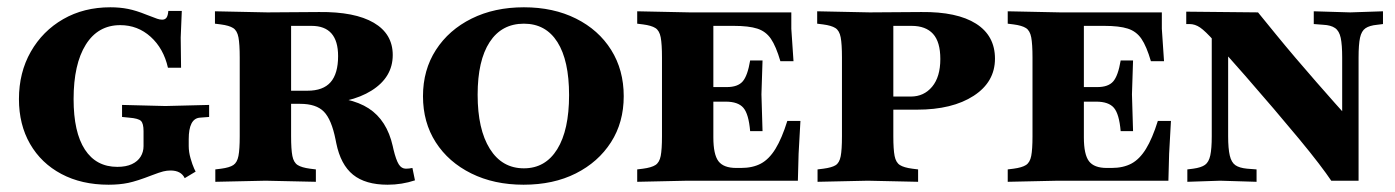

<svg xmlns="http://www.w3.org/2000/svg" viewBox="-20 -496 3828 527"><path d="M278 11Q204 11 148.5 -18.5Q93 -48 62.5 -101Q32 -154 32 -224Q32 -297 64.5 -354Q97 -411 153.5 -443.5Q210 -476 283 -476Q309 -476 331.5 -471.5Q354 -467 381 -456Q404 -447 411.5 -444.5Q419 -442 425 -442Q433 -442 437 -447.5Q441 -453 442 -466H479L476 -393L477 -310H441Q429 -363 393.5 -395Q358 -427 310 -427Q249 -427 215.5 -373.5Q182 -320 182 -224Q182 -133 213 -85.5Q244 -38 302 -38Q326 -38 342 -45.5Q358 -53 366 -66Q374 -79 374 -95V-136Q374 -157 367 -164Q360 -171 335 -173L315 -175V-208L434 -205L554 -208V-175L528 -173Q498 -170 498 -114V-95Q498 -79 503 -61.5Q508 -44 513 -33L517 -25L487 -7Q477 -28 448 -28Q438 -28 428 -25.5Q418 -23 397 -15Q356 1 332 6Q308 11 278 11Z M1044 11Q983 11 949 -16.5Q915 -44 903 -103L901 -113Q890 -168 869 -189.5Q848 -211 804 -211H731V-247H824Q867 -247 887.5 -270.5Q908 -294 908 -342Q908 -425 835 -425H779V-122Q779 -86 782.5 -68Q786 -50 797 -43Q808 -36 831 -33L847 -31V3L709 0L571 3V-31L587 -33Q610 -36 620.5 -43Q631 -50 634.5 -68Q638 -86 638 -122V-338Q638 -375 634.5 -393.5Q631 -412 620 -419Q609 -426 586 -429L570 -431V-465L714 -462L856 -463Q954 -464 1006 -433.5Q1058 -403 1058 -345Q1058 -284 1000 -247.5Q942 -211 844 -211V-232Q942 -231 992 -198.5Q1042 -166 1058 -95L1060 -86Q1067 -57 1074.5 -45Q1082 -33 1094 -33Q1098 -33 1103 -33.5Q1108 -34 1112 -35L1119 -1Q1083 11 1044 11Z M1417 11Q1336 11 1273.5 -20Q1211 -51 1176 -105.5Q1141 -160 1141 -232Q1141 -304 1176.5 -359Q1212 -414 1274.5 -445Q1337 -476 1418 -476Q1499 -476 1561 -445Q1623 -414 1657.5 -359Q1692 -304 1692 -232Q1692 -160 1657 -105.5Q1622 -51 1560.5 -20Q1499 11 1417 11ZM1418 -34Q1477 -34 1509.5 -86.5Q1542 -139 1542 -235Q1542 -330 1510 -380.5Q1478 -431 1418 -431Q1357 -431 1324 -380.5Q1291 -330 1291 -236Q1291 -141 1324.5 -87.5Q1358 -34 1418 -34Z M1729 3V-31L1745 -33Q1768 -36 1779 -43Q1790 -50 1793.5 -68Q1797 -86 1797 -122V-338Q1797 -375 1793.5 -393.5Q1790 -412 1779 -419Q1768 -426 1745 -429L1729 -431V-465L1873 -462H2152V-417L2158 -328H2122Q2110 -369 2096 -389.5Q2082 -410 2058.5 -417.5Q2035 -425 1994 -425H1938V-119Q1938 -72 1952 -53.5Q1966 -35 2001 -35H2014Q2046 -35 2068.5 -47Q2091 -59 2108.5 -87.5Q2126 -116 2141 -164H2177L2172 -74L2170 0H1867ZM2039 -136Q2035 -183 2020.5 -200Q2006 -217 1972 -217H1922V-257H1975Q2005 -257 2018.5 -272.5Q2032 -288 2039 -330H2073L2070 -237L2073 -136Z M2224 3V-31L2240 -33Q2263 -36 2273.5 -42.5Q2284 -49 2287.5 -67Q2291 -85 2291 -122V-338Q2291 -375 2287.5 -393.5Q2284 -412 2273 -419Q2262 -426 2239 -429L2223 -431V-465L2367 -462L2509 -463Q2607 -464 2659 -431Q2711 -398 2711 -335Q2711 -271 2652.5 -233Q2594 -195 2497 -195H2384V-231H2480Q2516 -231 2538.5 -258Q2561 -285 2561 -334Q2561 -381 2541 -403Q2521 -425 2482 -425H2432V-122Q2432 -86 2435.5 -68Q2439 -50 2450 -43Q2461 -36 2484 -33L2500 -31V3L2362 0Z M2746 3V-31L2762 -33Q2785 -36 2796 -43Q2807 -50 2810.5 -68Q2814 -86 2814 -122V-338Q2814 -375 2810.5 -393.5Q2807 -412 2796 -419Q2785 -426 2762 -429L2746 -431V-465L2890 -462H3169V-417L3175 -328H3139Q3127 -369 3113 -389.5Q3099 -410 3075.5 -417.5Q3052 -425 3011 -425H2955V-119Q2955 -72 2969 -53.5Q2983 -35 3018 -35H3031Q3063 -35 3085.5 -47Q3108 -59 3125.5 -87.5Q3143 -116 3158 -164H3194L3189 -74L3187 0H2884ZM3056 -136Q3052 -183 3037.5 -200Q3023 -217 2989 -217H2939V-257H2992Q3022 -257 3035.5 -272.5Q3049 -288 3056 -330H3090L3087 -237L3090 -136Z M3634 0Q3622 -18 3599.5 -47.5Q3577 -77 3545.5 -115Q3514 -153 3476.5 -197Q3439 -241 3397.5 -288.5Q3356 -336 3313 -383Q3288 -411 3274 -420.5Q3260 -430 3245 -430H3236V-464L3433 -462Q3455 -435 3481.5 -402.5Q3508 -370 3536.5 -336.5Q3565 -303 3593 -271Q3621 -239 3644.5 -212.5Q3668 -186 3685 -168L3664 -44V-338Q3664 -373 3660 -392Q3656 -411 3644.5 -419Q3633 -427 3612 -428L3586 -430V-465L3686 -462L3776 -465V-430L3760 -428Q3739 -426 3728 -418.5Q3717 -411 3713 -392.5Q3709 -374 3709 -338V0ZM3239 3V-31L3255 -33Q3277 -36 3287.5 -43.5Q3298 -51 3302 -69.5Q3306 -88 3306 -122V-448L3351 -419V-122Q3351 -88 3355.5 -69Q3360 -50 3371 -42.5Q3382 -35 3403 -33L3429 -31V3L3329 0Z"/></svg>

Font: Baskervville SC
Style: Regular
Weight: 400
Designer: Alexis Faudot, Rémi Forte, Morgane Pierson, Rafael Ribas, Tanguy Vanlaeys, Rosalie Wagner, Thomas Huot-Marchand
Foundry: ANRT
Version: Version 1.100